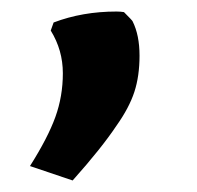

<svg xmlns="http://www.w3.org/2000/svg" viewBox="-20 -133 342 333"><path d="M210 -96Q222 -72 222 -36.5Q222 -1 213 26.5Q204 54 182 85Q156 124 106 180L32 155Q63 106 76 70Q89 34 89 -6Q89 -46 68 -80L73 -94Q123 -113 182 -113Q189 -113 195 -112Q210 -97 210 -96Z"/></svg>

Font: Asul
Style: Bold
Weight: 700
Designer: Mariela Monsalve
Foundry: Mariela Monsalve
Version: Version 1.002